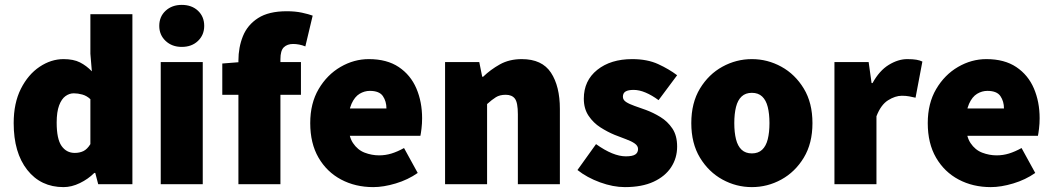

<svg xmlns="http://www.w3.org/2000/svg" viewBox="-20 -754 4312 786"><path d="M240 12Q147 12 91.5 -58.5Q36 -129 36 -250Q36 -332 65.5 -390.5Q95 -449 142 -480.5Q189 -512 240 -512Q281 -512 307.5 -498.5Q334 -485 356 -462L350 -534V-696H522V0H382L370 -46H366Q341 -21 307 -4.5Q273 12 240 12ZM286 -128Q306 -128 321.5 -135.5Q337 -143 350 -164V-348Q335 -362 317 -367Q299 -372 282 -372Q264 -372 248 -360.5Q232 -349 222 -322.5Q212 -296 212 -252Q212 -185 232 -156.5Q252 -128 286 -128Z M638 0V-500H810V0ZM724 -562Q684 -562 658 -586.5Q632 -611 632 -648Q632 -686 658 -710Q684 -734 724 -734Q765 -734 790.5 -710Q816 -686 816 -648Q816 -611 790.5 -586.5Q765 -562 724 -562Z M956 0V-506Q956 -560 974.5 -606Q993 -652 1036.5 -680Q1080 -708 1154 -708Q1189 -708 1216.5 -702Q1244 -696 1260 -690L1230 -564Q1218 -569 1205 -571.5Q1192 -574 1180 -574Q1156 -574 1142 -560.5Q1128 -547 1128 -512V0ZM890 -366V-494L966 -500H1212V-366Z M1508 12Q1435 12 1376.5 -19Q1318 -50 1284 -108.5Q1250 -167 1250 -250Q1250 -331 1284.5 -389.5Q1319 -448 1374 -480Q1429 -512 1490 -512Q1564 -512 1612.5 -479.5Q1661 -447 1684.5 -392Q1708 -337 1708 -270Q1708 -248 1705.5 -227.5Q1703 -207 1701 -198H1386L1384 -310H1562Q1562 -339 1547.5 -360.5Q1533 -382 1494 -382Q1472 -382 1452 -370Q1432 -358 1419 -329Q1406 -300 1406 -250Q1406 -197 1425 -168.5Q1444 -140 1473 -129Q1502 -118 1532 -118Q1558 -118 1582.5 -125.5Q1607 -133 1634 -148L1690 -46Q1650 -18 1600 -3Q1550 12 1508 12Z M1802 0V-500H1942L1954 -440H1958Q1988 -469 2026.5 -490.5Q2065 -512 2116 -512Q2199 -512 2235.5 -456.5Q2272 -401 2272 -308V0H2100V-286Q2100 -334 2088 -350Q2076 -366 2050 -366Q2026 -366 2010 -356Q1994 -346 1974 -328V0Z M2538 12Q2490 12 2436.5 -7.5Q2383 -27 2344 -58L2420 -164Q2455 -139 2485.5 -126.5Q2516 -114 2542 -114Q2569 -114 2580.5 -121.5Q2592 -129 2592 -144Q2592 -157 2578.5 -166.5Q2565 -176 2543 -184Q2521 -192 2496 -202Q2467 -214 2438 -232.5Q2409 -251 2389.5 -280Q2370 -309 2370 -350Q2370 -424 2425 -468Q2480 -512 2568 -512Q2630 -512 2674.5 -491.5Q2719 -471 2752 -446L2676 -344Q2649 -364 2623 -375Q2597 -386 2574 -386Q2552 -386 2541 -379.5Q2530 -373 2530 -358Q2530 -345 2543 -336.5Q2556 -328 2577.5 -320.5Q2599 -313 2624 -304Q2654 -293 2683.5 -275Q2713 -257 2732.5 -228Q2752 -199 2752 -154Q2752 -107 2727.5 -69.5Q2703 -32 2655.5 -10Q2608 12 2538 12Z M3058 12Q2994 12 2937.5 -19Q2881 -50 2845.5 -108.5Q2810 -167 2810 -250Q2810 -333 2845.5 -391.5Q2881 -450 2937.5 -481Q2994 -512 3058 -512Q3122 -512 3178.5 -481Q3235 -450 3270.5 -391.5Q3306 -333 3306 -250Q3306 -167 3270.5 -108.5Q3235 -50 3178.5 -19Q3122 12 3058 12ZM3058 -126Q3084 -126 3100 -141Q3116 -156 3123 -184Q3130 -212 3130 -250Q3130 -288 3123 -316Q3116 -344 3100 -359Q3084 -374 3058 -374Q3032 -374 3016 -359Q3000 -344 2993 -316Q2986 -288 2986 -250Q2986 -212 2993 -184Q3000 -156 3016 -141Q3032 -126 3058 -126Z M3396 0V-500H3536L3548 -414H3552Q3580 -465 3618.5 -488.5Q3657 -512 3694 -512Q3717 -512 3731.5 -509.5Q3746 -507 3756 -502L3728 -354Q3715 -357 3702 -359.5Q3689 -362 3672 -362Q3645 -362 3615.5 -343.5Q3586 -325 3568 -278V0Z M4036 12Q3963 12 3904.5 -19Q3846 -50 3812 -108.5Q3778 -167 3778 -250Q3778 -331 3812.5 -389.5Q3847 -448 3902 -480Q3957 -512 4018 -512Q4092 -512 4140.5 -479.5Q4189 -447 4212.5 -392Q4236 -337 4236 -270Q4236 -248 4233.5 -227.5Q4231 -207 4229 -198H3914L3912 -310H4090Q4090 -339 4075.5 -360.5Q4061 -382 4022 -382Q4000 -382 3980 -370Q3960 -358 3947 -329Q3934 -300 3934 -250Q3934 -197 3953 -168.5Q3972 -140 4001 -129Q4030 -118 4060 -118Q4086 -118 4110.5 -125.5Q4135 -133 4162 -148L4218 -46Q4178 -18 4128 -3Q4078 12 4036 12Z"/></svg>

Font: Assistant ExtraLight ExtraBold
Style: Regular
Weight: 800
Version: Version 3.000